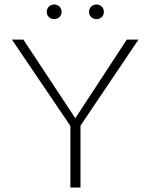

<svg xmlns="http://www.w3.org/2000/svg" viewBox="-20 -834 669 854"><path d="M338 -275V0H293V-274L33 -658H84L315 -308L544 -658H596ZM188 -781Q188 -795 197.5 -804.5Q207 -814 221 -814Q235 -814 244.5 -804.5Q254 -795 254 -781Q254 -767 244.5 -758Q235 -749 221 -749Q207 -749 197.5 -758Q188 -767 188 -781ZM376 -781Q376 -795 385.5 -804.5Q395 -814 409 -814Q423 -814 432.5 -804.5Q442 -795 442 -781Q442 -767 432.5 -758Q423 -749 409 -749Q395 -749 385.5 -758Q376 -767 376 -781Z"/></svg>

Font: Ysabeau Light
Style: Regular
Weight: 300
Designer: Christian Thalmann (Catharsis Fonts)
Version: Version 0.003